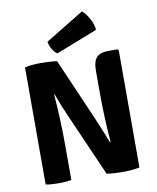

<svg xmlns="http://www.w3.org/2000/svg" viewBox="-100 -1015 896 1098"><g transform="rotate(-10 348.0 -466.5)"><path d="M614 -690 621 -683V-3Q581 6 526.5 6Q472 6 430 0L273 -358Q245 -419 216 -499L213 -498Q225 -352 225 -199V0Q194 6 150 6Q106 6 76 0V-680Q114 -689 167.5 -689Q221 -689 263 -683L418 -326Q460 -227 480 -174L484 -176Q472 -315 472 -471V-593Q472 -645 493 -667.5Q514 -690 561 -690ZM228 -802 452 -939Q472 -923 491.5 -888.5Q511 -854 513 -821L273 -727Q257 -736 244 -758Q231 -780 228 -802Z"/></g></svg>

Font: Signika
Style: Bold
Weight: 700
Designer: Anna Giedrys
Foundry: Anna Giedrys
Version: Version 1.001